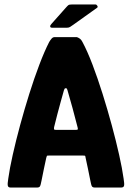

<svg xmlns="http://www.w3.org/2000/svg" viewBox="-20 -839 589 859"><path d="M27 0Q17 0 15 -8Q13 -16 17 -40Q23 -84 37 -146.5Q51 -209 70 -279Q89 -349 111 -419Q133 -489 156 -549.5Q179 -610 200 -651Q206 -661 211.5 -667Q217 -673 225 -673H324Q332 -670 338 -665.5Q344 -661 349 -651Q371 -610 394 -549.5Q417 -489 439 -419Q461 -349 480 -279Q499 -209 513 -146.5Q527 -84 533 -40Q537 -16 535 -8Q533 0 522 0H404Q395 0 391.5 -5Q388 -10 384 -32Q380 -54 373.5 -84Q367 -114 363 -133Q362 -141 360.5 -142Q359 -143 352 -143H198Q191 -143 190 -142Q189 -141 187 -133Q183 -114 176.5 -84Q170 -54 166 -32Q162 -10 158.5 -5Q155 0 146 0ZM230 -258H320Q327 -258 328 -260.5Q329 -263 327 -270Q317 -310 304.5 -355.5Q292 -401 282 -435Q280 -444 276 -444H272Q269 -444 266 -435Q260 -413 252 -385Q244 -357 236.5 -327.5Q229 -298 222 -270Q221 -263 222 -260.5Q223 -258 230 -258ZM280 -715H213Q205 -715 204.5 -720.5Q204 -726 211 -733L275 -805Q282 -813 286 -816Q290 -819 302 -819H407Q412 -819 415.5 -813Q419 -807 414 -804L309 -729Q299 -722 293.5 -718.5Q288 -715 280 -715Z"/></svg>

Font: Glory Thin ExtraBold
Style: Regular
Weight: 800
Version: Version 1.011